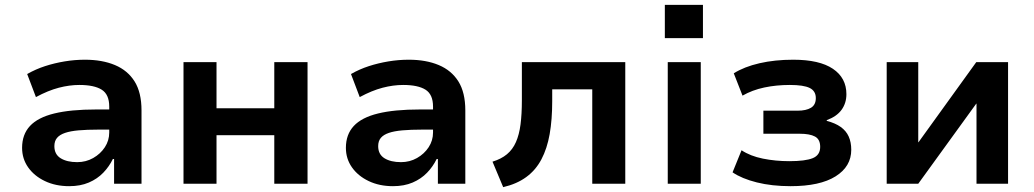

<svg xmlns="http://www.w3.org/2000/svg" viewBox="-20 -757 4260 791"><path d="M265 10Q209 10 165 -11Q121 -32 96 -67.5Q71 -103 71 -148Q71 -203 103.5 -238Q136 -273 203.5 -289.5Q271 -306 376 -306H449V-223H384Q338 -223 304 -220Q270 -217 248 -209.5Q226 -202 215 -189Q204 -176 204 -155Q204 -121 230 -105Q256 -89 298 -89Q334 -89 364 -106Q394 -123 412 -150.5Q430 -178 430 -211V-318Q430 -368 399 -387.5Q368 -407 307 -407Q266 -407 222 -395.5Q178 -384 128 -357L92 -452Q127 -472 165.5 -484.5Q204 -497 246 -504Q288 -511 330 -511Q401 -511 453.5 -489Q506 -467 534.5 -421.5Q563 -376 563 -302V0H450V-102H445Q430 -71 405.5 -45.5Q381 -20 346 -5Q311 10 265 10Z M736 0V-501H872V-311H1110V-501H1247V0H1110V-200H872V0Z M1599 10Q1543 10 1499 -11Q1455 -32 1430 -67.5Q1405 -103 1405 -148Q1405 -203 1437.5 -238Q1470 -273 1537.5 -289.5Q1605 -306 1710 -306H1783V-223H1718Q1672 -223 1638 -220Q1604 -217 1582 -209.5Q1560 -202 1549 -189Q1538 -176 1538 -155Q1538 -121 1564 -105Q1590 -89 1632 -89Q1668 -89 1698 -106Q1728 -123 1746 -150.5Q1764 -178 1764 -211V-318Q1764 -368 1733 -387.5Q1702 -407 1641 -407Q1600 -407 1556 -395.5Q1512 -384 1462 -357L1426 -452Q1461 -472 1499.5 -484.5Q1538 -497 1580 -504Q1622 -511 1664 -511Q1735 -511 1787.5 -489Q1840 -467 1868.5 -421.5Q1897 -376 1897 -302V0H1784V-102H1779Q1764 -71 1739.5 -45.5Q1715 -20 1680 -5Q1645 10 1599 10Z M2053 14 2009 -91Q2045 -102 2068.5 -121.5Q2092 -141 2105.5 -171.5Q2119 -202 2124.5 -244.5Q2130 -287 2130 -344V-501H2556V0H2420V-389H2255V-340Q2255 -264 2244.5 -204.5Q2234 -145 2210.5 -100.5Q2187 -56 2148 -27.5Q2109 1 2053 14Z M2719 -600V-737H2876V-600ZM2731 0V-501H2867V0Z M3237 10Q3160 10 3098 -5.5Q3036 -21 2998 -47L3035 -138Q3071 -114 3123 -103.5Q3175 -93 3232 -93Q3298 -93 3328.5 -105.5Q3359 -118 3359 -152Q3359 -183 3337.5 -194.5Q3316 -206 3275 -206H3125V-301H3266Q3301 -301 3321 -313Q3341 -325 3341 -353Q3341 -382 3316 -394.5Q3291 -407 3234 -407Q3178 -407 3128.5 -396.5Q3079 -386 3039 -363L3003 -455Q3046 -482 3109 -496.5Q3172 -511 3248 -511Q3356 -511 3411.5 -473.5Q3467 -436 3467 -369Q3467 -332 3447 -304.5Q3427 -277 3386 -262V-259Q3421 -250 3443.5 -234Q3466 -218 3476.5 -194.5Q3487 -171 3487 -140Q3487 -71 3422.5 -30.5Q3358 10 3237 10Z M3633 0V-501H3763V-171H3764L4002 -501H4133V0H4003V-330H4002L3763 0Z"/></svg>

Font: Nunito Sans 7pt
Style: Bold
Weight: 700
Designer: Vernon Adams
Foundry: Vernon Adams
Version: Version 3.101;gftools[0.9.27]